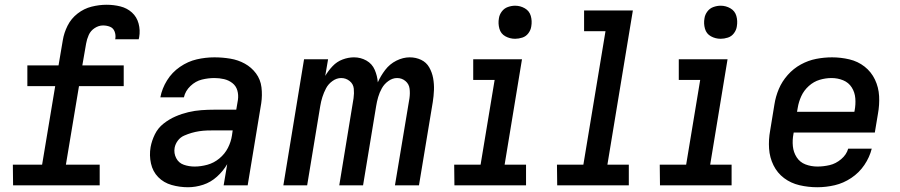

<svg xmlns="http://www.w3.org/2000/svg" viewBox="-20 -779 3784 807"><path d="M35 0H399V-87H257L312 -417H500V-504H326L342 -596Q345 -614 353 -632Q361 -650 378 -661Q395 -672 413 -672Q429 -672 442.5 -666.5Q456 -661 461.5 -647Q467 -633 465 -618Q464 -616 464 -614H563Q564 -618 565 -623Q570 -652 562.5 -680Q555 -708 534.5 -726.5Q514 -745 486 -752Q458 -759 428 -759Q397 -759 365 -751Q333 -743 306 -722Q279 -701 264 -671Q249 -641 244 -610L226 -504H95V-417H212L157 -87H34Z M770 8Q802 8 834 -2.5Q866 -13 892 -36.5Q918 -60 935 -89L920 0H1021L1078 -345Q1083 -379 1079 -412Q1075 -445 1056 -470.5Q1037 -496 1009 -511.5Q981 -527 948 -532.5Q915 -538 881 -538Q844 -538 807 -529.5Q770 -521 736.5 -498Q703 -475 682 -441Q661 -407 654 -370H753Q759 -397 780.5 -417.5Q802 -438 828.5 -444.5Q855 -451 881 -451Q902 -451 921.5 -446.5Q941 -442 956.5 -430Q972 -418 977.5 -399Q983 -380 980 -359L973 -318H882Q854 -318 826.5 -316Q799 -314 771.5 -307.5Q744 -301 717.5 -289.5Q691 -278 667.5 -259.5Q644 -241 631 -214.5Q618 -188 613 -161Q607 -126 614.5 -92Q622 -58 645 -34.5Q668 -11 701.5 -1.5Q735 8 770 8ZM798 -79Q774 -79 752.5 -86.5Q731 -94 720.5 -114.5Q710 -135 714 -158Q717 -174 727.5 -188Q738 -202 754 -209Q770 -216 785.5 -220.5Q801 -225 817.5 -227.5Q834 -230 850 -230.5Q866 -231 882 -231H958L955 -210Q951 -183 938 -157.5Q925 -132 902 -113Q879 -94 851.5 -86.5Q824 -79 798 -79Z M1171 0H1271L1326 -333Q1329 -352 1335 -371Q1341 -390 1350.5 -408Q1360 -426 1377.5 -438.5Q1395 -451 1414 -451Q1434 -451 1449.5 -438.5Q1465 -426 1467 -406.5Q1469 -387 1466 -366L1406 0H1506L1561 -333Q1564 -352 1569.5 -371Q1575 -390 1585 -408Q1595 -426 1612.5 -438.5Q1630 -451 1649 -451Q1669 -451 1684 -438.5Q1699 -426 1701.5 -406.5Q1704 -387 1701 -366L1640 0H1741L1799 -350Q1803 -375 1804 -400.5Q1805 -426 1800.5 -450.5Q1796 -475 1784 -496Q1772 -517 1750 -527.5Q1728 -538 1702 -538Q1674 -538 1646 -524Q1618 -510 1599 -485Q1580 -460 1568 -433Q1566 -460 1555 -485.5Q1544 -511 1520 -524.5Q1496 -538 1468 -538Q1444 -538 1420 -529Q1396 -520 1378 -501Q1360 -482 1347 -460L1359 -530H1258Z M1890 0H2191V-87H2101L2174 -530H1969V-443H2059L2000 -87H1889ZM2145 -616Q2160 -616 2175.5 -621Q2191 -626 2201 -639.5Q2211 -653 2213 -668Q2217 -691 2211 -712Q2205 -733 2186 -744Q2167 -755 2145 -755Q2130 -755 2114.5 -749.5Q2099 -744 2089 -730.5Q2079 -717 2077 -702Q2073 -680 2079 -658.5Q2085 -637 2104 -626.5Q2123 -616 2145 -616Z M2322 0H2623V-87H2533L2640 -735H2435V-648H2525L2432 -87H2321Z M2754 0H3055V-87H2965L3038 -530H2833V-443H2923L2864 -87H2753ZM3009 -616Q3024 -616 3039.5 -621Q3055 -626 3065 -639.5Q3075 -653 3077 -668Q3081 -691 3075 -712Q3069 -733 3050 -744Q3031 -755 3009 -755Q2994 -755 2978.5 -749.5Q2963 -744 2953 -730.5Q2943 -717 2941 -702Q2937 -680 2943 -658.5Q2949 -637 2968 -626.5Q2987 -616 3009 -616Z M3415 8Q3452 8 3488.5 -0.5Q3525 -9 3558 -31Q3591 -53 3613 -85.5Q3635 -118 3644 -154H3545Q3538 -129 3515.5 -110Q3493 -91 3467 -85Q3441 -79 3416 -79Q3389 -79 3365.5 -88Q3342 -97 3328.5 -118Q3315 -139 3312.5 -164.5Q3310 -190 3315 -216L3316 -222H3657L3670 -300Q3677 -338 3675 -375Q3673 -412 3657.5 -444.5Q3642 -477 3614 -499Q3586 -521 3550 -529.5Q3514 -538 3477 -538Q3444 -538 3410.5 -531.5Q3377 -525 3346 -508Q3315 -491 3291 -464Q3267 -437 3253.5 -405Q3240 -373 3235 -340L3217 -230Q3210 -192 3212.5 -154.5Q3215 -117 3231 -84.5Q3247 -52 3275.5 -30.5Q3304 -9 3340.5 -0.5Q3377 8 3415 8ZM3330 -309 3333 -326Q3337 -351 3348 -375Q3359 -399 3379.5 -417.5Q3400 -436 3425 -443.5Q3450 -451 3475 -451Q3501 -451 3524 -441.5Q3547 -432 3560 -411.5Q3573 -391 3575 -365.5Q3577 -340 3572 -314L3571 -309Z"/></svg>

Font: Iosevka Sparkle Medium Oblique
Style: Regular
Weight: 500
Italic angle: -9°
Designer: Belleve Invis
Foundry: Belleve Invis
Version: Version 4.5.0; ttfautohint (v1.8.3)